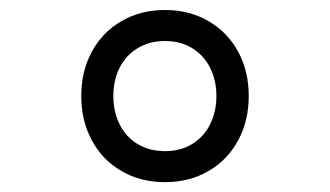

<svg xmlns="http://www.w3.org/2000/svg" viewBox="-20 -797 660 384"><path d="M142.5 -605Q142.5 -654.7 163.8 -693.8Q185 -732.8 223.2 -754.9Q261.3 -777 310 -777Q358.7 -777 396.8 -754.9Q435 -732.8 456.2 -693.8Q477.5 -654.7 477.5 -605Q477.5 -555.3 456.2 -516.1Q435 -476.8 396.8 -454.8Q358.7 -432.7 310 -432.7Q261.3 -432.7 223.2 -454.8Q185 -476.8 163.8 -516.1Q142.5 -555.3 142.5 -605ZM412.8 -605Q412.8 -636.5 400.1 -661.6Q387.5 -686.7 364.1 -700.8Q340.8 -715 309.9 -715Q279 -715 255.5 -700.8Q232 -686.7 219.3 -661.6Q206.7 -636.6 206.7 -605Q206.7 -573.5 219.3 -548.2Q232 -522.9 255.5 -508.8Q279.1 -494.7 309.9 -494.7Q340.8 -494.7 364.1 -508.8Q387.4 -522.9 400.1 -548.2Q412.8 -573.5 412.8 -605Z"/></svg>

Font: Monaspace Neon Var
Style: Regular
Weight: 400
Designer: Riley Cran and the Lettermatic Team
Version: Version 1.000 (Monaspace Neon Var)